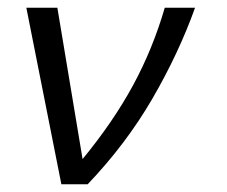

<svg xmlns="http://www.w3.org/2000/svg" viewBox="-20 -475 586 495"><path d="M482.9 -455.1Q440.9 -337.9 373 -220.9Q305.2 -104 206.1 0H138.2L47.9 -455.1H127.9L192.9 -64.9Q272 -161.1 323 -255.1Q374 -349.1 404.8 -455.1Z"/></svg>

Font: Anonymous Pro
Style: Italic
Weight: 400
Italic angle: -12°
Monospace: yes
Designer: Mark Simonson
Version: Version 1.003